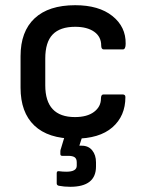

<svg xmlns="http://www.w3.org/2000/svg" viewBox="-20 -521 560 738"><path d="M267 12Q165 12 112 -38.5Q59 -89 59 -184V-305Q59 -400 113 -450.5Q167 -501 269 -501Q360 -501 412 -459.5Q464 -418 463 -353Q463 -331 452 -331H379Q369 -331 369 -346Q369 -380 342 -399Q315 -418 269 -418Q211 -418 182.5 -388.5Q154 -359 154 -296V-193Q154 -71 268 -71Q315 -71 341.5 -91Q368 -111 368 -142Q368 -158 378 -158H451Q462 -158 462 -148Q462 -75 412 -31.5Q362 12 267 12ZM250 197Q226 197 206 193Q198 191 198 184V145Q198 136 206 137Q213 138 221 138.5Q229 139 235 139Q275 139 275 116V103Q275 89 267 83.5Q259 78 242 78H219Q212 78 212 71Q212 67 212 61Q212 55 214 51L237 -25Q240 -31 247 -31H299Q308 -31 304 -20L285 39H294Q320 39 334.5 57Q349 75 349 103V119Q349 197 250 197Z"/></svg>

Font: Sofia Sans Medium
Style: Regular
Weight: 500
Designer: Botio Nikoltchev, Ani Petrova
Foundry: lettersoup
Version: Version 4.101; ttfautohint (v1.8.4.7-5d5b)